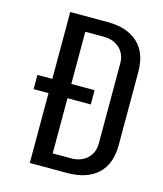

<svg xmlns="http://www.w3.org/2000/svg" viewBox="-106 -780 732 860"><g transform="rotate(15 260.0 -350.0)"><path d="M44 -324V-390H113V-700H286Q377 -700 427 -654Q477 -608 477 -519V-181Q477 -92 427 -46Q377 0 286 0H113V-324ZM201 -68H286Q332 -68 360.5 -94.5Q389 -121 389 -165V-535Q389 -579 360.5 -605.5Q332 -632 286 -632H201V-390H309V-324H201Z"/></g></svg>

Font: Homenaje
Style: Regular
Weight: 400
Version: Version 1.002